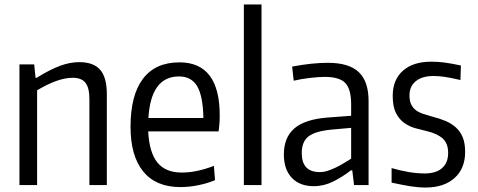

<svg xmlns="http://www.w3.org/2000/svg" viewBox="-20 -828 2137 859"><path d="M67 -540H133L139 -480H144Q204 -517 248.5 -533.5Q293 -550 335 -550Q398 -550 428 -516Q458 -482 458 -406V0H380V-384Q380 -436 362 -458Q344 -480 306 -480Q271 -480 231 -465.5Q191 -451 146 -424V0H67Z M787 9Q678 9 621 -60.5Q564 -130 564 -261Q564 -402 619.5 -475.5Q675 -549 783 -549Q873 -549 918 -489.5Q963 -430 963 -313Q963 -288 961.5 -271.5Q960 -255 958 -240H643Q648 -145 684.5 -100.5Q721 -56 793 -56Q860 -56 937 -86L942 -22Q909 -8 868 0.5Q827 9 787 9ZM781 -486Q655 -486 644 -300H890Q888 -399 862 -442.5Q836 -486 781 -486Z M1071 -808H1150V0H1071Z M1384 5Q1321 5 1285.5 -32.5Q1250 -70 1250 -137Q1250 -213 1297 -253.5Q1344 -294 1444 -302L1551 -310V-361Q1551 -429 1525 -456.5Q1499 -484 1433 -484Q1406 -484 1367.5 -479.5Q1329 -475 1294 -467L1287 -530Q1375 -547 1447 -547Q1541 -547 1585 -505.5Q1629 -464 1629 -376V0H1564L1556 -66H1550Q1513 -37 1471 -16Q1429 5 1384 5ZM1411 -58Q1428 -58 1446.5 -64Q1465 -70 1483.5 -79Q1502 -88 1519 -98.5Q1536 -109 1551 -118V-256L1462 -248Q1390 -241 1360 -217.5Q1330 -194 1330 -143Q1330 -58 1411 -58Z M1884 11Q1852 11 1817 5.5Q1782 0 1732 -11V-76Q1770 -65 1807.5 -58.5Q1845 -52 1880 -52Q1931 -52 1958 -76Q1985 -100 1985 -144Q1985 -186 1961 -208Q1937 -230 1891 -241Q1865 -247 1838 -254.5Q1811 -262 1788.5 -278Q1766 -294 1751.5 -322.5Q1737 -351 1737 -399Q1737 -471 1782.5 -511.5Q1828 -552 1909 -552Q1938 -552 1966.5 -548.5Q1995 -545 2042 -535L2040 -470Q1997 -480 1970.5 -484Q1944 -488 1920 -488Q1869 -488 1840.5 -465Q1812 -442 1812 -401Q1812 -376 1820 -360Q1828 -344 1842 -334Q1856 -324 1875 -318Q1894 -312 1915 -306Q1947 -298 1974 -286.5Q2001 -275 2020.5 -257Q2040 -239 2050.5 -213Q2061 -187 2061 -148Q2061 -74 2013.5 -31.5Q1966 11 1884 11Z"/></svg>

Font: Encode Sans Condensed
Style: Regular
Weight: 400
Designer: Pablo Impallari, Andres Torresi
Foundry: Pablo Impallari, Andres Torresi
Version: Version 1.000; ttfautohint (v1.00) -l 8 -r 50 -G 200 -x 14 -